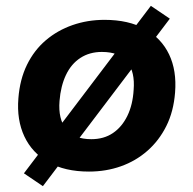

<svg xmlns="http://www.w3.org/2000/svg" viewBox="-20 -577 663 658"><path d="M285 11Q202 11 146 -21Q90 -53 63.5 -109.5Q37 -166 43 -240Q48 -305 72.5 -355Q97 -405 137 -439Q177 -473 228.5 -491Q280 -509 338 -509Q421 -509 477 -477.5Q533 -446 559.5 -390.5Q586 -335 580 -260Q575 -195 550 -145Q525 -95 485 -60Q445 -25 394 -7Q343 11 285 11ZM293 -100Q336 -100 367 -121Q398 -142 416.5 -180Q435 -218 438 -269Q443 -330 416.5 -364.5Q390 -399 329 -399Q287 -399 255.5 -378.5Q224 -358 206 -320Q188 -282 184 -231Q179 -169 206.5 -134.5Q234 -100 293 -100ZM127 61 62 17 497 -557 562 -513Z"/></svg>

Font: Nunito Sans 9pt ExtraBold
Style: Italic
Weight: 800
Italic angle: -9°
Version: Version 3.101;gftools[0.9.27]